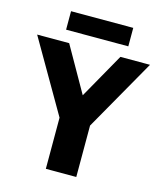

<svg xmlns="http://www.w3.org/2000/svg" viewBox="-163 -1019 943 1115"><g transform="rotate(15 308.0 -461.0)"><path d="M219.5 0V-307.5L-31 -740H161.5L316 -468L469.5 -740H647.5L402.5 -309V0ZM124 -811V-922H498V-811Z"/></g></svg>

Font: Encode Sans SemiCondensed SemiCondensed ExtraBold
Style: Regular
Weight: 800
Width: 4
Designer: Multiple Designers
Foundry: Impallari Type
Version: Version 3.000; ttfautohint (v1.8.3) -l 8 -r 50 -G 200 -x 14 